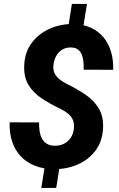

<svg xmlns="http://www.w3.org/2000/svg" viewBox="-20 -843 599 969"><path d="M418.9 -823.2 396 -680.2H320.3L342.8 -823.2ZM284.7 -25.9 263.7 105.5H188.5L209.5 -25.9ZM352.5 -191.4Q356 -218.3 348.1 -237.1Q340.3 -255.9 323.5 -269.5Q306.6 -283.2 284.2 -293.9Q234.4 -317.9 191.4 -345.9Q148.4 -374 123.5 -414.8Q98.6 -455.6 102.5 -518.6Q106.4 -583.5 142.3 -629.4Q178.2 -675.3 232.9 -699Q287.6 -722.7 349.1 -721.7Q400.4 -720.7 439 -702.9Q477.5 -685.1 502.9 -654.1Q528.3 -623 540.5 -581.3Q552.7 -539.6 551.3 -490.7L402.3 -491.2Q402.8 -508.8 401.4 -528.1Q399.9 -547.4 393.8 -564.5Q387.7 -581.5 374.5 -592.3Q361.3 -603 338.4 -603.5Q313 -604 294.2 -592.5Q275.4 -581.1 264.2 -561.5Q252.9 -542 250 -518.1Q246.6 -492.2 255.1 -474.1Q263.7 -456.1 280.5 -442.6Q297.4 -429.2 318.8 -418.9Q368.2 -394.5 410.9 -365.7Q453.6 -336.9 478.5 -295.7Q503.4 -254.4 500 -192.4Q495.6 -125.5 459.7 -79.8Q423.8 -34.2 368.4 -11.2Q313 11.7 250 10.7Q196.3 9.8 154.3 -7.3Q112.3 -24.4 83.7 -55.2Q55.2 -85.9 41 -129.2Q26.9 -172.4 28.8 -225.6L177.2 -225.1Q176.8 -203.6 179.7 -182.6Q182.6 -161.6 191.2 -144.8Q199.7 -127.9 216.1 -117.7Q232.4 -107.4 257.8 -107.4Q283.7 -107.4 303.7 -117.9Q323.7 -128.4 336.7 -147.5Q349.6 -166.5 352.5 -191.4Z"/></svg>

Font: Roboto ExtraBold
Style: Italic
Weight: 800
Designer: Christian Robertson
Foundry: Google
Version: Version 3.009; 2024